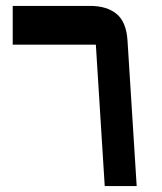

<svg xmlns="http://www.w3.org/2000/svg" viewBox="-20 -629 547 649"><path d="M334 0 304 -478H23V-609H285Q341 -609 374 -582Q407 -555 411 -492L442 0Z"/></svg>

Font: IBM Plex Sans Arabic SmBld
Style: Regular
Weight: 600
Designer: Mike Abbink, Paul van der Laan, Pieter van Rosmalen, Wael Morcos, Khajak Apelian
Foundry: Bold Monday
Version: Version 1.005